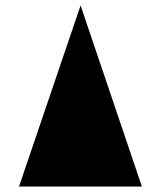

<svg xmlns="http://www.w3.org/2000/svg" viewBox="-20 -685 591 705"><path d="M501 0H49.8L275.9 -665Z"/></svg>

Font: Laconic
Style: Bold
Weight: 700
Designer: Robby Woodard
Version: Version 1.000